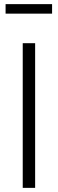

<svg xmlns="http://www.w3.org/2000/svg" viewBox="-20 -909 280 929"><path d="M7 -889H232V-843H7ZM90 -700H150V0H90Z"/></svg>

Font: Haskoy Light
Style: Regular
Weight: 300
Designer: Ertekin Erdin
Foundry: Ertekin Erdin
Version: Version 2.000; ttfautohint (v1.8.4.7-5d5b)